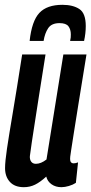

<svg xmlns="http://www.w3.org/2000/svg" viewBox="-20 -767 379 797"><path d="M79 10Q41 10 21 -12Q1 -34 1 -69Q1 -96 9 -150Q17 -204 33 -298.5Q49 -393 72 -541H169Q153 -440 142 -370.5Q131 -301 124 -254.5Q117 -208 112 -176.5Q107 -145 104 -119Q103 -105 109.5 -96Q116 -87 129 -87Q150 -87 173 -105L243 -541H339Q319 -417 306 -337.5Q293 -258 286 -212Q279 -166 275.5 -144.5Q272 -123 271.5 -116.5Q271 -110 271 -107Q271 -89 286 -89Q294 -89 304 -93L295 -8Q283 0 266 5Q249 10 235 10Q211 10 194 -2Q177 -14 172 -34Q147 -11 125.5 -0.5Q104 10 79 10ZM239 -747Q283 -747 309.5 -729.5Q336 -712 336 -659Q336 -629 329 -597H271Q273 -605 273.5 -611Q274 -617 274 -624Q274 -645 264 -658Q254 -671 227 -671Q194 -671 180 -650Q166 -629 161 -597H103Q112 -680 143.5 -713.5Q175 -747 239 -747Z"/></svg>

Font: Georama Extra Condensed SemiBold
Style: Italic
Weight: 600
Width: 2
Italic angle: -9°
Designer: Jean-Baptiste Levee
Foundry: Production Type
Version: Version 1.000